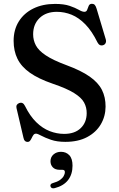

<svg xmlns="http://www.w3.org/2000/svg" viewBox="-20 -734 631 1015"><path d="M325.4 15.9Q281.3 15.9 249.7 5Q218.1 -5.9 198.4 -16.6Q178.7 -27.4 170.5 -27.4Q161.8 -27.4 157 -20.8Q152.2 -14.3 148.2 -5.6Q144.2 3.1 139.2 9.7Q134.2 16.2 125.3 16.2Q117 16.2 111.6 10.9Q106.3 5.7 104 -6L67.1 -163.3Q65.1 -172.7 69 -179.5Q72.9 -186.2 82.1 -189.3Q91.9 -192.6 99.3 -188.8Q106.6 -184.9 111.9 -174.2Q138.3 -120.6 171.6 -88.1Q204.8 -55.6 242.5 -40.9Q280.2 -26.2 319.2 -26.2Q375.1 -26.2 406.5 -56.4Q438 -86.6 438.3 -135.3Q438.6 -165.9 424.6 -191.8Q410.7 -217.8 371.7 -242.1Q332.8 -266.5 257.9 -291.8Q183.2 -317.5 138 -349.5Q92.8 -381.5 72.4 -423Q52 -464.6 52 -518Q52 -576.8 79.4 -620.7Q106.9 -664.7 156.3 -689Q205.7 -713.3 270.9 -713.3Q318.2 -713.3 348.2 -703Q378.1 -692.7 396.4 -682.2Q414.6 -671.6 426 -671.6Q437 -671.6 440.8 -682.1Q444.5 -692.5 449 -703.2Q453.5 -713.9 466.3 -713.9Q475.1 -713.9 480.7 -708.3Q486.3 -702.7 490.7 -688L539.1 -526.1Q542.3 -515.4 538.5 -506.8Q534.7 -498.3 525.4 -495.2Q515.6 -492.1 508.1 -495.9Q500.6 -499.7 495.4 -509.7Q465.8 -570 431.2 -605.3Q396.6 -640.7 358.7 -656.1Q320.7 -671.5 280.5 -671.5Q223.3 -671.5 189.3 -638.8Q155.2 -606.1 155.2 -552.7Q155.2 -521.4 169.5 -494.2Q183.8 -466.9 221.9 -441.5Q259.9 -416 330.8 -389.7Q408.5 -361.1 453.9 -329.3Q499.3 -297.5 518.9 -258.7Q538.4 -219.8 538.1 -170.2Q537.8 -119.2 513 -76.9Q488.1 -34.6 440.9 -9.4Q393.7 15.9 325.4 15.9ZM296.2 163.7Q271.8 163.7 259.3 150.7Q246.9 137.7 246.9 118.6Q246.9 96.3 262.9 82.4Q279 68.5 302.4 68.5Q329.2 68.5 346.3 86.4Q363.4 104.4 363.4 141.7Q363.4 187.5 339.8 218Q316.2 248.4 269.5 260.5Q260.1 262.8 254.5 260.3Q248.9 257.7 247 251.4Q245.1 245.6 248.3 240.6Q251.6 235.5 260.3 233.5Q282.1 227.6 295.9 218.2Q309.6 208.8 316.3 197.4Q322.9 186 322.9 175.2Q322.9 163.7 309.9 163.7Z"/></svg>

Font: Fraunces
Style: Regular
Weight: 900
Version: Version 1.000;[b76b70a41]